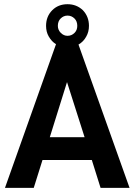

<svg xmlns="http://www.w3.org/2000/svg" viewBox="-20 -902 646 922"><path d="M184.1 -133.8 142.1 0H3.9L249 -689.9Q228.5 -701.7 213.9 -727.1Q201.2 -749 201.2 -777.8Q201.2 -823.2 231 -853Q259.8 -881.8 304.2 -881.8Q347.7 -881.8 377.9 -853Q407.2 -822.3 407.2 -777.8Q407.2 -749 394 -726.1Q380.9 -701.7 356.9 -688L602.1 0H462.9L420.9 -133.8ZM271 -813Q257.8 -799.8 257.8 -777.8Q257.8 -758.3 272 -744.1Q286.1 -730 304.2 -730Q323.7 -730 337.9 -744.1Q351.1 -757.3 351.1 -777.8Q351.1 -799.8 337.9 -813Q323.7 -827.1 304.2 -827.1Q285.2 -827.1 271 -813ZM301.8 -507.8 219.2 -243.2H386.2Z"/></svg>

Font: D-DIN-PRO
Style: Bold
Weight: 700
Designer: Charles Nix
Foundry: Datto Inc.
Version: Version 1.000;hotconv 1.0.109;makeotfexe 2.5.65596